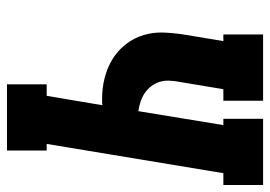

<svg xmlns="http://www.w3.org/2000/svg" viewBox="-143 -643 775 551"><g transform="rotate(-90 244.5 -367.5)"><path d="M-11 0V-114H23L107 -621H88V-735H278V-621H245L218 -461Q223 -462 227.5 -462Q232 -462 237 -462Q268 -462 297 -454.5Q326 -447 350.5 -432Q375 -417 393 -394Q411 -371 419.5 -342.5Q428 -314 426.5 -283Q425 -252 420 -222L402 -114H421V0H231V-114H264L285 -240Q288 -255 288.5 -269.5Q289 -284 285 -297Q281 -310 272.5 -321Q264 -332 253 -339.5Q242 -347 228.5 -351.5Q215 -356 201 -358L161 -114H179V0Z"/></g></svg>

Font: Iosevka Slab Heavy
Style: Italic
Weight: 900
Italic angle: -9°
Monospace: yes
Designer: Belleve Invis
Foundry: Belleve Invis
Version: Version 11.1.0; ttfautohint (v1.8.3)